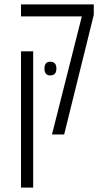

<svg xmlns="http://www.w3.org/2000/svg" viewBox="-20 -608 474 868"><path d="M215 0 350 -534H75V-588H404V-541L270 0ZM75 240V-376H130V240ZM181 -298Q181 -329 207 -329Q235 -329 235 -298Q235 -267 207 -267Q181 -267 181 -298Z"/></svg>

Font: Noto Sans Hebrew ExtraCondensed Light
Style: Regular
Weight: 300
Width: 2
Designer: Monotype Design Team
Foundry: Monotype Imaging Inc.
Version: Version 2.004; ttfautohint (v1.8.4.7-5d5b)